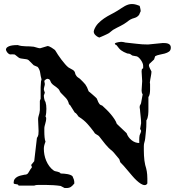

<svg xmlns="http://www.w3.org/2000/svg" viewBox="-20 -925 905 962"><path d="M106.9 -49.8 114.3 -51.8Q118.2 -53.7 121.1 -57.9Q124 -62 126.7 -66.9Q129.4 -71.8 132.6 -76.9Q135.7 -82 139.6 -85.9Q139.6 -91.3 137.9 -93.8Q136.2 -96.2 136.2 -98.6L151.4 -117.2L165 -233.9Q171.4 -242.2 172.4 -251.5Q173.3 -260.7 173.3 -268.6L170.9 -326.2Q170.9 -334 172.1 -338.4Q173.3 -342.8 175.3 -350.6Q177.2 -355 178 -361.6Q178.7 -368.2 179.7 -373.5V-418.9Q179.7 -421.4 181.2 -424.8Q182.6 -428.2 183.6 -429.2V-488.3L185.5 -517.1Q186 -517.6 187 -522.5Q188 -527.3 188 -527.8Q183.6 -543.5 181.6 -558.8Q179.7 -574.2 170.9 -586.9Q169.9 -586.9 169.4 -588.4Q168.9 -588.9 168.5 -589.8L148.9 -598.1L123.5 -623.5Q119.1 -627 112.3 -628.2Q105.5 -629.4 98.4 -630.1Q91.3 -630.9 84.5 -632.1Q77.6 -633.3 73.2 -636.7L57.1 -649.4Q54.7 -651.9 51 -652.3Q47.4 -652.8 42 -652.8L29.8 -652.3Q22.9 -654.8 17.8 -660.6Q12.7 -666.5 9.8 -674.8Q9.8 -683.6 16.8 -688.7Q23.9 -693.8 33.7 -696Q43.5 -698.2 53.5 -698.7Q63.5 -699.2 68.8 -699.2Q79.1 -695.8 88.6 -694.6Q98.1 -693.4 108.2 -693.1Q118.2 -692.9 128.2 -692.6Q138.2 -692.4 148.9 -690.9Q149.4 -690.9 153.3 -689.7Q157.2 -688.5 161.9 -687.3Q166.5 -686 170.9 -684.8Q175.3 -683.6 176.3 -683.6H182.6L218.3 -694.3Q222.2 -694.3 227.3 -692.1Q232.4 -689.9 237.5 -686.8Q242.7 -683.6 247.3 -680.2Q252 -676.8 254.9 -674.8L257.8 -670.9Q262.7 -662.1 270.8 -650.1Q278.8 -638.2 287.8 -626.2Q296.9 -614.3 306.2 -603.5Q315.4 -592.8 323.2 -586.9L346.7 -573.7Q348.6 -572.8 351.6 -568.8Q354.5 -564.9 354.5 -564.5L358.4 -551.8Q361.3 -546.4 363.5 -543.7Q365.7 -541 367.9 -539.1Q370.1 -537.1 373 -535.4Q376 -533.7 380.4 -530.3Q389.6 -521 396.2 -514.6Q402.8 -508.3 407.5 -502Q412.1 -495.6 416 -487.8Q419.9 -480 424.3 -467.3Q424.8 -467.3 431.4 -461.7Q438 -456.1 445.6 -449.5Q453.1 -442.9 459.2 -437.3Q465.3 -431.6 464.8 -431.6L470.2 -418.9Q470.2 -417.5 471.7 -414.8Q473.1 -412.1 474.9 -409.2Q476.6 -406.2 478.5 -403.8Q480.5 -401.4 481.9 -400.4L492.7 -395.5Q502.9 -386.2 514.2 -375.2Q525.4 -364.3 535.4 -352.3Q545.4 -340.3 553.5 -328.1Q561.5 -315.9 565.4 -304.2L614.3 -257.8Q621.6 -236.8 639.2 -222.7Q656.7 -208.5 677.7 -208.5V-228Q677.7 -232.4 678.2 -237.8Q678.7 -243.2 679.7 -247.6Q679.7 -248 680.9 -250.5Q682.1 -252.9 683.3 -256.3Q684.6 -259.8 685.8 -262.9Q687 -266.1 687 -267.6Q687 -272.9 684.6 -275.1Q682.1 -277.3 682.1 -279.8L687 -307.6Q687 -320.8 685.1 -337.4Q683.1 -354 682.1 -366.7Q682.1 -367.7 681.9 -370.6Q681.6 -373.5 681.2 -377Q680.7 -380.4 680.2 -383.3Q679.7 -386.2 679.7 -387.7V-388.7Q679.7 -393.1 680.7 -396Q681.2 -397.5 682.1 -397.9L686.5 -407.2L694.8 -452.1Q691.4 -457.5 690.4 -462.6Q689.5 -467.8 689.5 -472.2L692.4 -518.6L689.5 -566.9Q689.5 -572.3 690.4 -576.4Q691.4 -580.6 697.3 -583V-595.7Q697.3 -601.6 694.3 -608.9Q691.4 -616.2 686.5 -623.3Q681.6 -630.4 675.8 -636Q669.9 -641.6 663.6 -643.1Q662.6 -643.1 659.7 -643.6Q656.7 -644 653.3 -644.8Q649.9 -645.5 646.7 -646Q643.6 -646.5 642.6 -647L631.3 -654.8Q630.4 -655.3 624.8 -656.2Q619.1 -657.2 617.2 -657.2Q607.4 -661.1 600.1 -664.8Q592.8 -668.5 586.9 -672.9Q581.1 -677.2 576.2 -683.1Q571.3 -689 565.4 -696.8Q563 -700.2 560.3 -700.4Q557.6 -700.7 555.2 -706.1Q556.2 -709 561.3 -710.7Q566.4 -712.4 572.5 -713.6Q578.6 -714.8 584 -715.1Q589.4 -715.3 590.8 -715.3Q593.3 -715.3 593.3 -714.8Q595.2 -714.8 600.3 -713.9Q605.5 -712.9 607.9 -711.9Q638.7 -709 665.3 -705.6Q691.9 -702.1 721.7 -702.1L795.9 -709.5Q802.2 -709.5 809.3 -709Q816.4 -708.5 822.3 -706.3Q828.1 -704.1 832 -699.5Q835.9 -694.8 835.9 -686.5Q835.9 -672.9 826.9 -666.5Q817.9 -660.2 805.2 -656.7Q792.5 -653.3 779.3 -650.9Q766.1 -648.4 757.3 -643.1L752 -627L728.5 -605Q727.5 -604 726.8 -600.8Q726.1 -597.7 726.1 -595.7Q726.6 -593.3 728 -589.4Q729.5 -585.4 731.4 -581.5Q733.4 -577.6 735.4 -573.7Q737.3 -569.8 738.8 -566.9V-564.5Q738.8 -561 737.8 -554.2Q736.8 -547.4 735.4 -540Q733.9 -532.7 732.9 -526.9Q731.9 -521 731.9 -519.5Q731 -518.6 731 -513.7Q731 -511.2 731 -508.8Q731 -506.3 731.9 -505.4V-475.6Q731.9 -465.3 730.2 -455.3Q728.5 -445.3 723.6 -438.5V-378.4Q723.6 -372.1 723.4 -364.3Q723.1 -356.4 722.2 -348.9Q721.2 -341.3 719.2 -334Q717.3 -326.7 713.4 -321.8V-308.1Q713.4 -288.6 711.4 -270Q709.5 -251.5 707.5 -231.4Q706.5 -221.2 703.6 -212.4Q700.7 -203.6 700.7 -193.4Q700.7 -183.1 700.7 -170.9Q700.7 -158.7 701.4 -145.8Q702.1 -132.8 703.6 -120.6Q705.1 -108.4 707.5 -98.6Q710.4 -88.9 712.4 -81.3Q714.4 -73.7 715.6 -65.9Q716.8 -58.1 717.5 -49.8Q718.3 -41.5 718.3 -30.3V-5.9Q713.4 2.4 705.1 2.4Q696.3 2.4 685.8 -4.2Q675.3 -10.7 664.3 -21Q653.3 -31.2 642.3 -44.2Q631.3 -57.1 620.6 -69.8Q609.9 -82.5 600.1 -93.8Q590.3 -105 582.5 -112.3Q581.5 -114.3 579.8 -121.1Q578.1 -127.9 575.7 -129.9Q567.9 -138.2 559.1 -149.7Q550.3 -161.1 542 -168.9Q531.7 -176.8 523.4 -185.1Q515.1 -193.4 507.8 -202.4Q500.5 -211.4 493.4 -220.7Q486.3 -230 478.5 -239.7Q475.6 -243.7 471.7 -246.3Q467.8 -249 463.6 -251.2Q459.5 -253.4 456.3 -256.1Q453.1 -258.8 451.7 -262.7Q434.6 -286.1 417.5 -304.9Q400.4 -323.7 377.9 -337.9Q374 -339.8 371.8 -343Q369.6 -346.2 367.4 -349.4Q365.2 -352.5 362.3 -355.7Q359.4 -358.9 354.5 -361.3Q353.5 -362.8 350.3 -367.9Q347.2 -373 343.3 -379.2Q339.4 -385.3 335.9 -390.9Q332.5 -396.5 331.5 -397.9L325.7 -402.8Q323.2 -413.1 319.6 -420.2Q315.9 -427.2 310.8 -433.1Q305.7 -439 299.1 -445.3Q292.5 -451.7 284.2 -460.4L279.8 -467.3Q277.3 -474.6 272.5 -479.5Q267.6 -484.4 261.7 -488.8Q255.9 -493.2 249.8 -497.3Q243.7 -501.5 239.3 -506.8Q235.8 -510.7 234.4 -514.4Q232.9 -518.1 231.4 -521.5Q230 -524.9 227.1 -527.1Q224.1 -529.3 217.3 -530.3Q214.4 -530.3 208.3 -526.1Q202.1 -522 202.1 -518.6L204.6 -504.4Q204.6 -499 202.1 -491.2Q199.7 -483.4 199.7 -475.6L204.6 -460.4L199.7 -446.8Q199.7 -439.9 201.7 -429.7Q203.6 -419.4 208 -414.1Q210.4 -406.2 211.4 -397.9Q212.4 -389.6 212.4 -379.9Q212.4 -369.1 211.4 -359.6Q210.4 -350.1 208 -341.3Q211.4 -336.9 211.4 -333.5Q211.4 -325.2 210 -318.4Q208.5 -311.5 206.8 -305.4Q205.1 -299.3 203.6 -293.5Q202.1 -287.6 202.1 -281.2V-265.1Q202.1 -258.8 202.4 -251.5Q202.6 -244.1 203.4 -237.1Q204.1 -230 205.3 -224.1Q206.5 -218.3 208 -215.3Q205.6 -209 204.1 -204.6Q202.6 -200.2 201.7 -196.3Q200.7 -192.4 200.2 -188.5Q199.7 -184.6 199.7 -179.2Q199.7 -164.6 202.6 -149.2Q205.6 -133.8 211.7 -119.4Q217.8 -105 227.1 -92.3Q236.3 -79.6 249.5 -70.3Q253.4 -67.9 258.1 -66.9Q262.7 -65.9 267.3 -64.9Q272 -64 276.4 -62Q280.8 -60.1 284.2 -55.7Q292 -55.7 300.8 -54.9Q309.6 -54.2 317.6 -52.7Q325.7 -51.3 332.5 -48.6Q339.4 -45.9 343.3 -42Q347.2 -33.2 349.9 -25.9Q352.5 -18.6 352.5 -5.9Q344.2 4.9 335.7 11Q327.1 17.1 313 17.1H303.7L284.2 6.8Q269.5 4.4 248.3 2.9Q227.1 1.5 207.5 1.5H174.3Q168.9 1.5 163.6 2Q158.2 2.4 151.4 4.9H73.2Q71.8 0 67.6 -1Q63.5 -2 59.1 -2.4Q54.7 -2.9 51.5 -3.9Q48.3 -4.9 48.3 -9.3Q48.3 -20.5 53.5 -27.6Q58.6 -34.7 66.7 -39.1Q74.7 -43.5 84.5 -45.7Q94.2 -47.9 103.5 -49.8ZM451.2 -774.4Q458.5 -793.9 471.9 -807.9Q485.4 -821.8 501.5 -832.8Q517.6 -843.8 535.4 -852.8Q553.2 -861.8 569.8 -872.1Q580.1 -878.4 588.6 -884.3Q597.2 -890.1 605.7 -894.8Q614.3 -899.4 622.8 -902.1Q631.3 -904.8 641.1 -904.8Q656.2 -904.8 673.3 -897.9Q674.8 -897.5 676.8 -896.7Q678.7 -896 679.7 -895.5Q680.2 -894 681.2 -890.1Q682.1 -886.2 683.1 -881.8Q684.1 -877.4 684.6 -873.5Q685.1 -869.6 684.6 -868.2Q684.1 -867.2 683.6 -865.7Q683.1 -864.7 682.6 -863.8Q682.1 -862.8 681.6 -861.8Q679.2 -855 677.5 -851.8Q675.8 -848.6 670.4 -843.8Q665 -839.4 660.4 -837.4Q655.8 -835.4 651.4 -834.2Q647 -833 642.6 -831.5Q638.2 -830.1 633.3 -827.1Q630.9 -826.2 625.7 -822.3Q620.6 -818.4 619.6 -817.4Q609.9 -810.1 601.1 -804.7Q592.3 -799.3 583.5 -794.9Q574.7 -790.5 565.9 -786.1Q557.1 -781.7 547.4 -775.9Q545.9 -774.9 542.7 -772.5Q539.6 -770 535.9 -767.1Q532.2 -764.2 529.3 -761.7Q526.4 -759.3 525.4 -758.8Q522.9 -757.3 516.1 -753.9Q509.3 -750.5 501.5 -747.1Q493.7 -743.7 486.8 -740.7Q480 -737.8 477.1 -736.8Q474.1 -738.3 474.1 -738.3Q465.8 -741.2 457.8 -749.3Q449.7 -757.3 449.7 -767.1Q449.7 -770.5 451.2 -774.4Z"/></svg>

Font: IM FELL English
Style: Regular
Weight: 400
Designer: Igino Marini
Foundry: Igino Marini
Version: 3.00